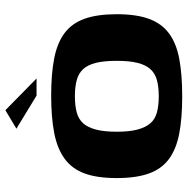

<svg xmlns="http://www.w3.org/2000/svg" viewBox="-12 -662 681 696"><g transform="rotate(-90 328.0 -313.5)"><path d="M327 7Q247 7 191 -4Q135 -15 99.5 -41.5Q64 -68 47.5 -114Q31 -160 31 -230Q31 -302 48 -347.5Q65 -393 101.5 -419.5Q138 -446 194.5 -457Q251 -468 330 -468Q409 -468 465 -457Q521 -446 556.5 -419.5Q592 -393 608.5 -347Q625 -301 625 -230Q625 -159 608 -113Q591 -67 555 -40.5Q519 -14 462.5 -3.5Q406 7 327 7ZM328 -78Q361 -78 385.5 -84.5Q410 -91 425.5 -108Q441 -125 448.5 -154.5Q456 -184 456 -230Q456 -277 448.5 -306.5Q441 -336 425.5 -352.5Q410 -369 385.5 -375.5Q361 -382 328 -382Q294 -382 269.5 -375.5Q245 -369 230 -352.5Q215 -336 207 -306.5Q199 -277 199 -230Q199 -184 207 -154.5Q215 -125 230 -108Q245 -91 269.5 -84.5Q294 -78 328 -78ZM330 -521 210 -594 277 -634 392 -521Z"/></g></svg>

Font: r_Genos
Style: Bold
Weight: 700
Designer: Robert E. Leuschke
Foundry: Robert E. Leuschke
Version: Version 2.000;June 29, 2024;FontCreator 14.0.0.2814 32-bit